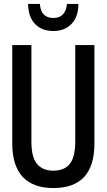

<svg xmlns="http://www.w3.org/2000/svg" viewBox="-20 -942 540 972"><path d="M250 10Q148 10 95 -46.5Q42 -103 42 -217V-714H139V-225Q139 -146 167.5 -112Q196 -78 250 -78Q306 -78 333.5 -112.5Q361 -147 361 -226V-714H458V-215Q458 10 250 10ZM250 -785Q193 -785 158.5 -819.5Q124 -854 122 -922H182Q187 -851 250 -851Q312 -851 319 -922H377Q377 -858 342.5 -821.5Q308 -785 250 -785Z"/></svg>

Font: Noto Sans Mono ExtraCondensed Medium
Style: Regular
Weight: 500
Width: 2
Designer: Monotype Design Team
Foundry: Monotype Imaging Inc.
Version: Version 2.014